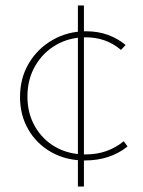

<svg xmlns="http://www.w3.org/2000/svg" viewBox="-20 -580 523 700"><path d="M289 5Q221 5 167.5 -25Q114 -55 83.5 -107.5Q53 -160 53 -226Q53 -295 85 -349Q117 -403 172 -434.5Q227 -466 294 -466Q337 -466 373 -453Q409 -440 438 -416L421 -398Q394 -421 362 -432.5Q330 -444 292 -444Q233 -444 185 -416.5Q137 -389 108.5 -340Q80 -291 80 -228Q80 -167 107.5 -119Q135 -71 182.5 -44Q230 -17 291 -17Q334 -17 368.5 -29.5Q403 -42 431 -65L445 -46Q414 -21 375 -8Q336 5 289 5ZM264 100V-560H286V100Z"/></svg>

Font: Ysabeau Office Thin
Style: Regular
Weight: 250
Designer: Christian Thalmann (Catharsis Fonts)
Version: Version 2.001;gftools[0.9.30]; featfreeze: tnum,lnum,ss02